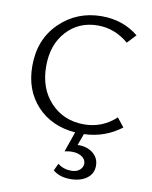

<svg xmlns="http://www.w3.org/2000/svg" viewBox="-99 -737 857 1079"><g transform="rotate(10 329.5 -198.0)"><path d="M391 72Q441 72 474 99Q507 126 507 170Q507 215 471 241.5Q435 268 377 268Q316 268 278 236L297 195Q330 221 374 221Q405 221 422.5 205.5Q440 190 440 169Q440 146 418 130.5Q396 115 360 115Q342 115 319 120L359 5Q222 -6 139.5 -95Q57 -184 57 -322Q57 -474 155 -569Q253 -664 394 -664Q516 -664 604 -592L557 -542Q478 -609 382 -609Q273 -609 203.5 -533Q134 -457 134 -334Q134 -206 209 -127Q284 -48 399 -48Q504 -48 581 -120L621 -69Q528 2 409 6L385 72Z"/></g></svg>

Font: EauTestInfant
Style: Regular
Weight: 400
Designer: Christian Thalmann (Catharsis Fonts)
Version: Version 0.001;PS 000.001;hotconv 1.0.88;makeotf.lib2.5.64775